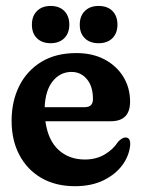

<svg xmlns="http://www.w3.org/2000/svg" viewBox="-20 -632 488 662"><path d="M428.5 -281.5Q428.5 -214 362 -214H136.5Q145.5 -148.5 181.8 -115.2Q218 -82 272.5 -82Q311.5 -82 341 -99.5Q370.5 -117 387 -143Q401.5 -158 412.5 -158Q429.5 -158 429 -134.5Q426.5 -97 402.8 -64Q379 -31 337.2 -10.5Q295.5 10 238.5 10Q171.5 10 122.5 -18.5Q73.5 -47 46.8 -97.8Q20 -148.5 20 -215.5Q20 -282.5 46.2 -335.2Q72.5 -388 122.2 -418.5Q172 -449 243.5 -449Q299.5 -449 341 -426.8Q382.5 -404.5 405.5 -366.8Q428.5 -329 428.5 -281.5ZM226.5 -384Q188 -384 162.2 -352.5Q136.5 -321 134 -262.5H272.5Q300.5 -262.5 300.5 -290.5Q300.5 -334.5 279.5 -359.2Q258.5 -384 226.5 -384ZM154.5 -483Q125 -483 107.5 -500Q90 -517 90 -547Q90 -576.5 107.5 -594Q125 -611.5 154.5 -611.5Q184.5 -611.5 201.8 -594Q219 -576.5 219 -547Q219 -518 201.8 -500.5Q184.5 -483 154.5 -483ZM320 -483Q290 -483 272.5 -500Q255 -517 255 -547Q255 -576.5 272.5 -594Q290 -611.5 320 -611.5Q350.5 -611.5 367.8 -594Q385 -576.5 385 -547Q385 -518 367.8 -500.5Q350.5 -483 320 -483Z"/></svg>

Font: Fraunces 144pt SuperSoft SemiBold
Style: Regular
Weight: 600
Version: Version 1.000;[b76b70a41]